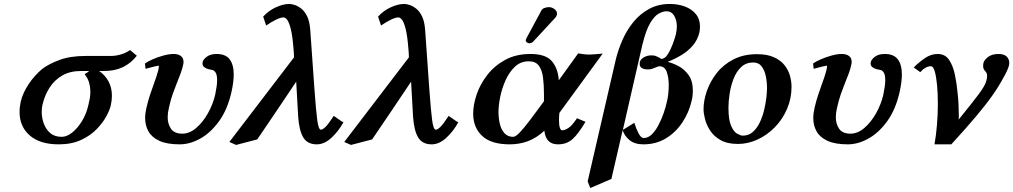

<svg xmlns="http://www.w3.org/2000/svg" viewBox="-20 -718 5124 971"><path d="M193 -369Q227 -395 281.5 -415Q336 -435 412 -435H542Q564 -435 590.5 -442.5Q617 -450 638 -465L672 -436Q642 -398 601.5 -378.5Q561 -359 507 -359H481Q511 -339 528.5 -307Q546 -275 546 -233Q546 -210 540 -184Q535 -162 517.5 -129.5Q500 -97 468.5 -64.5Q437 -32 389.5 -10Q342 12 277 12Q182 12 130.5 -33Q79 -78 79 -151Q79 -178 85 -205Q96 -249 124.5 -292Q153 -335 193 -369ZM292 -26Q318 -26 345 -47.5Q372 -69 394.5 -105.5Q417 -142 427 -187Q431 -203 434 -219.5Q437 -236 437 -254Q437 -276 431 -298.5Q425 -321 408 -343Q415 -347 423 -352.5Q431 -358 430 -359H390Q334 -359 294.5 -336Q255 -313 230.5 -274.5Q206 -236 195 -189Q193 -181 192 -171.5Q191 -162 191 -151Q191 -122 201.5 -93Q212 -64 234 -45Q256 -26 292 -26Z M1150 -250Q1130 -163 1087.5 -104.5Q1045 -46 992.5 -17Q940 12 889 12Q824 12 785.5 -6Q747 -24 730.5 -54Q714 -84 714 -121Q714 -135 716 -148.5Q718 -162 721 -175Q729 -209 738.5 -237.5Q748 -266 757 -291Q764 -310 770 -327.5Q776 -345 780 -361Q786 -386 782 -386Q779 -386 762.5 -382Q746 -378 731 -374Q716 -370 716 -370L713 -397Q727 -407 752 -418Q777 -429 806 -437Q835 -445 858 -445Q881 -445 894.5 -435Q908 -425 908 -406Q908 -403 908 -400Q908 -397 907 -394Q902 -369 893 -345.5Q884 -322 874 -297Q864 -272 853.5 -242.5Q843 -213 834 -172Q828 -148 828 -125Q828 -91 845 -66.5Q862 -42 902 -42Q939 -42 973 -71.5Q1007 -101 1032 -146Q1057 -191 1068 -238Q1073 -262 1075.5 -280Q1078 -298 1078 -312Q1078 -338 1071 -350Q1064 -362 1054 -364Q1047 -365 1035 -368Q1023 -371 1013.5 -378Q1004 -385 1004 -397Q1004 -402 1005 -405Q1009 -419 1027 -432Q1045 -445 1076 -445Q1121 -445 1141.5 -418Q1162 -391 1162 -341Q1162 -303 1150 -250Z M1708 -104 1717 -100Q1692 -54 1656 -21Q1620 12 1582 12Q1535 12 1514 -22.5Q1493 -57 1488 -127L1478 -305Q1429 -232 1380 -159Q1331 -86 1281 -13L1174 15L1140 0L1467 -428Q1467 -439 1466 -451.5Q1465 -464 1464 -476Q1459 -538 1450.5 -571.5Q1442 -605 1432.5 -617.5Q1423 -630 1414 -630Q1400 -630 1377 -619Q1354 -608 1326 -589L1311 -634Q1338 -664 1375 -681Q1412 -698 1443 -698Q1454 -698 1470 -693Q1486 -688 1503.5 -674.5Q1521 -661 1533.5 -635Q1546 -609 1549 -567L1570 -270Q1578 -158 1584.5 -110Q1591 -62 1603 -62Q1611 -62 1625.5 -75.5Q1640 -89 1668 -132Z M2289 -104 2298 -100Q2273 -54 2237 -21Q2201 12 2163 12Q2116 12 2095 -22.5Q2074 -57 2069 -127L2059 -305Q2010 -232 1961 -159Q1912 -86 1862 -13L1755 15L1721 0L2048 -428Q2048 -439 2047 -451.5Q2046 -464 2045 -476Q2040 -538 2031.5 -571.5Q2023 -605 2013.5 -617.5Q2004 -630 1995 -630Q1981 -630 1958 -619Q1935 -608 1907 -589L1892 -634Q1919 -664 1956 -681Q1993 -698 2024 -698Q2035 -698 2051 -693Q2067 -688 2084.5 -674.5Q2102 -661 2114.5 -635Q2127 -609 2130 -567L2151 -270Q2159 -158 2165.5 -110Q2172 -62 2184 -62Q2192 -62 2206.5 -75.5Q2221 -89 2249 -132Z M2756 -682Q2770 -682 2783.5 -672.5Q2797 -663 2797 -649V-645Q2795 -635 2788 -628L2675 -506Q2671 -502 2665.5 -500.5Q2660 -499 2657 -499Q2652 -499 2645.5 -503Q2639 -507 2639 -512Q2639 -518 2642 -524L2719 -667Q2724 -675 2736 -678.5Q2748 -682 2756 -682ZM2663 -445Q2740 -445 2771 -408.5Q2802 -372 2806 -312L2904 -448Q2927 -444 2939 -443Q2951 -442 2960 -442Q2971 -442 2988.5 -443.5Q3006 -445 3028 -447L2809 -147Q2808 -138 2807.5 -129Q2807 -120 2807 -112Q2807 -59 2824 -59Q2835 -59 2853.5 -70Q2872 -81 2898 -120L2941 -102Q2905 -41 2875.5 -14.5Q2846 12 2802 12Q2740 12 2733 -57Q2693 -20 2650 -4Q2607 12 2558 12Q2464 12 2418.5 -30.5Q2373 -73 2373 -143Q2373 -188 2390.5 -240Q2408 -292 2444 -338.5Q2480 -385 2534.5 -415Q2589 -445 2663 -445ZM2731 -206V-241Q2731 -290 2726 -327.5Q2721 -365 2704.5 -386.5Q2688 -408 2654 -408Q2613 -408 2584 -380.5Q2555 -353 2536.5 -311.5Q2518 -270 2509.5 -227Q2501 -184 2501 -152Q2501 -120 2508 -91Q2515 -62 2531.5 -44Q2548 -26 2575 -26Q2588 -26 2609.5 -49Q2631 -72 2658 -107.5Q2685 -143 2712 -180Z M2952 199 3094 -416Q3106 -466 3128 -516Q3150 -566 3183.5 -607Q3217 -648 3263 -673Q3309 -698 3368 -698Q3408 -698 3442.5 -685.5Q3477 -673 3498.5 -647.5Q3520 -622 3520 -584Q3520 -569 3517 -554Q3508 -516 3483.5 -487.5Q3459 -459 3425.5 -439Q3392 -419 3356 -405Q3380 -400 3410 -384.5Q3440 -369 3462 -339Q3484 -309 3484 -258Q3484 -247 3482.5 -233.5Q3481 -220 3477 -205Q3464 -149 3431 -99Q3398 -49 3348 -18.5Q3298 12 3234 12Q3189 12 3163 -10Q3137 -32 3129 -60L3072 187L2965 233ZM3228 -489 3130 -61 3188 -97Q3197 -67 3209.5 -43.5Q3222 -20 3235 -20Q3258 -20 3277 -39Q3296 -58 3311 -87Q3326 -116 3336.5 -146.5Q3347 -177 3352 -201Q3362 -238 3362 -289Q3362 -325 3352 -354Q3342 -383 3314 -383Q3312 -383 3305 -380.5Q3298 -378 3291 -375Q3284 -372 3276.5 -369.5Q3269 -367 3257 -367Q3215 -367 3215 -395Q3215 -397 3215.5 -399.5Q3216 -402 3216 -405Q3220 -419 3237 -428.5Q3254 -438 3273 -438Q3288 -438 3296 -435Q3304 -432 3311 -428Q3317 -425 3320.5 -422.5Q3324 -420 3324 -420Q3342 -420 3356.5 -442.5Q3371 -465 3382 -494.5Q3393 -524 3398 -544Q3403 -567 3403 -584Q3403 -616 3389.5 -638.5Q3376 -661 3350 -661Q3334 -661 3312 -649.5Q3290 -638 3268 -601Q3246 -564 3228 -489ZM3283 -402Q3282 -402 3281.5 -402.5Q3281 -403 3280 -403Q3280 -401 3279 -400Q3279 -400 3283 -402Z M3538 -165Q3538 -210 3555 -258.5Q3572 -307 3605.5 -349.5Q3639 -392 3690 -418Q3741 -444 3808 -444Q3860 -444 3894 -428.5Q3928 -413 3947.5 -388.5Q3967 -364 3975 -335Q3983 -306 3983 -279Q3983 -220 3960.5 -167.5Q3938 -115 3899 -75Q3860 -35 3811.5 -12.5Q3763 10 3712 10Q3658 10 3624 -9.5Q3590 -29 3571.5 -57.5Q3553 -86 3545.5 -115.5Q3538 -145 3538 -165ZM3664 -173Q3664 -112 3677.5 -81.5Q3691 -51 3708.5 -41.5Q3726 -32 3737 -32Q3766 -32 3787 -50.5Q3808 -69 3822 -98Q3836 -127 3844 -160Q3852 -193 3855.5 -223Q3859 -253 3859 -272Q3859 -303 3853 -332.5Q3847 -362 3832 -382Q3817 -402 3789 -402Q3753 -402 3728.5 -379Q3704 -356 3690 -320Q3676 -284 3670 -245Q3664 -206 3664 -173Z M4529 -250Q4509 -163 4466.5 -104.5Q4424 -46 4371.5 -17Q4319 12 4268 12Q4203 12 4164.5 -6Q4126 -24 4109.5 -54Q4093 -84 4093 -121Q4093 -135 4095 -148.5Q4097 -162 4100 -175Q4108 -209 4117.5 -237.5Q4127 -266 4136 -291Q4143 -310 4149 -327.5Q4155 -345 4159 -361Q4165 -386 4161 -386Q4158 -386 4141.5 -382Q4125 -378 4110 -374Q4095 -370 4095 -370L4092 -397Q4106 -407 4131 -418Q4156 -429 4185 -437Q4214 -445 4237 -445Q4260 -445 4273.5 -435Q4287 -425 4287 -406Q4287 -403 4287 -400Q4287 -397 4286 -394Q4281 -369 4272 -345.5Q4263 -322 4253 -297Q4243 -272 4232.5 -242.5Q4222 -213 4213 -172Q4207 -148 4207 -125Q4207 -91 4224 -66.5Q4241 -42 4281 -42Q4318 -42 4352 -71.5Q4386 -101 4411 -146Q4436 -191 4447 -238Q4452 -262 4454.5 -280Q4457 -298 4457 -312Q4457 -338 4450 -350Q4443 -362 4433 -364Q4426 -365 4414 -368Q4402 -371 4392.5 -378Q4383 -385 4383 -397Q4383 -402 4384 -405Q4388 -419 4406 -432Q4424 -445 4455 -445Q4500 -445 4520.5 -418Q4541 -391 4541 -341Q4541 -303 4529 -250Z M5030 -445Q5058 -445 5071 -432Q5084 -419 5084 -401Q5084 -398 5084 -395Q5084 -392 5083 -388Q5080 -376 5072.5 -359.5Q5065 -343 5054 -324Q5031 -281 4999 -235.5Q4967 -190 4917.5 -131Q4868 -72 4791 12H4706Q4714 -32 4718.5 -86.5Q4723 -141 4723 -193Q4723 -244 4719 -287Q4715 -330 4707.5 -356.5Q4700 -383 4688 -383Q4673 -383 4659.5 -375Q4646 -367 4634 -353L4601 -377Q4627 -403 4657.5 -424Q4688 -445 4722 -445Q4760 -445 4780 -415Q4800 -385 4809.5 -339Q4819 -293 4823 -246Q4826 -220 4827.5 -191Q4829 -162 4829 -135Q4829 -129 4829 -123.5Q4829 -118 4828 -113Q4893 -193 4928 -239.5Q4963 -286 4968 -309Q4972 -322 4972 -333Q4972 -344 4968.5 -350Q4965 -356 4961 -360Q4952 -369 4952 -385Q4952 -389 4952.5 -393Q4953 -397 4954 -401Q4957 -414 4976.5 -429.5Q4996 -445 5030 -445Z"/></svg>

Font: Libertinus Serif Semibold Italic
Style: Regular
Weight: 600
Italic angle: -11.5°
Designer: Philipp H. Poll, Khaled Hosny
Foundry: Caleb Maclennan
Version: Version 7.051;RELEASE